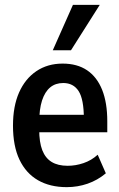

<svg xmlns="http://www.w3.org/2000/svg" viewBox="-20 -761 492 791"><path d="M255 10Q186 10 136.5 -18.5Q87 -47 60.2 -103.2Q33.5 -159.5 33.5 -243.5Q33.5 -323 58.5 -379.8Q83.5 -436.5 129.8 -467.8Q176 -499 238 -499Q298 -499 338.8 -471.5Q379.5 -444 400.8 -391Q422 -338 422 -261V-216H127V-288H340L325.5 -271.5Q325.5 -352 304 -385.5Q282.5 -419 240.5 -419Q208.5 -419 186.8 -401Q165 -383 153.2 -347Q141.5 -311 141.5 -254.5V-227.5Q141.5 -175 154.2 -142.2Q167 -109.5 192.8 -93.8Q218.5 -78 259 -78Q291.5 -78 324 -89Q356.5 -100 382.5 -123.5L416 -47Q382 -18.5 340.8 -4.2Q299.5 10 255 10ZM197.5 -554 280.5 -741H391L272.5 -554Z"/></svg>

Font: Nunito Sans 12pt ExtraLight Condensed
Style: Regular
Weight: 200
Width: 3
Version: Version 3.101;gftools[0.9.27]